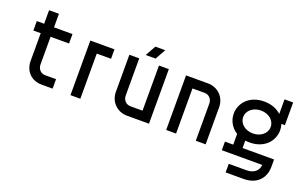

<svg xmlns="http://www.w3.org/2000/svg" viewBox="-93 -1106 2745 1719"><g transform="rotate(20 1280.0 -246.5)"><path d="M70 -520V-430H140V-167C140 -72 203 0 306 0H410V-90H306C265 -90 234 -122 234 -167V-430H410V-520H234V-649H140V-520Z M810 -430V-520H580V0H674V-430Z M1328 -520H1234V-90H1119C1077 -90 1046 -122 1046 -167V-520H952V-167C952 -72 1024 0 1119 0H1328ZM1090 -568H1184L1240 -668H1146Z M1492 0H1586V-430H1701C1743 -430 1774 -398 1774 -353V0H1868V-353C1868 -448 1796 -520 1701 -520H1492Z M2100 -345C2100 -408 2158 -454 2231 -454C2304 -454 2362 -408 2362 -345C2362 -282 2304 -236 2231 -236C2158 -236 2100 -282 2100 -345ZM2010 -345C2010 -283 2041 -221 2101 -184V-82H2022V0H2407C2403 53 2366 93 2289 93H2122V175H2289C2420 177 2490 95 2490 -12V-82H2190V-153C2203 -151 2217 -150 2231 -150C2375 -150 2452 -247 2452 -345C2452 -365 2449 -385 2443 -404H2476V-620H2394V-481C2357 -516 2302 -540 2231 -540C2087 -540 2010 -443 2010 -345Z"/></g></svg>

Font: Grotesk 02 Mince
Style: Bold
Weight: 400
Designer: Frank Adebiaye, contributions by Jérémy Landes, Ariel Martín Pérez
Foundry: Velvetyne Type Foundry
Version: Version 3.000;Glyphs 3.1.2 (3150)